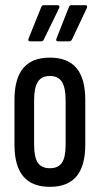

<svg xmlns="http://www.w3.org/2000/svg" viewBox="-20 -717 386 743"><path d="M173 6Q104 6 70 -34.5Q36 -75 36 -157V-330Q36 -413 70 -453.5Q104 -494 173 -494Q242 -494 276 -453.5Q310 -413 310 -330V-157Q310 -75 276 -34.5Q242 6 173 6ZM173 -66Q205 -66 219.5 -87Q234 -108 234 -158V-328Q234 -378 219.5 -400.5Q205 -423 173 -423Q141 -423 126.5 -400.5Q112 -378 112 -328V-158Q112 -108 126.5 -87Q141 -66 173 -66ZM97 -557Q86 -557 91 -569L139 -688Q142 -697 148 -697H203Q207 -697 209 -694Q211 -691 209 -686L150 -565Q147 -557 140 -557ZM205 -557Q194 -557 199 -569L246 -688Q249 -697 256 -697H310Q315 -697 316.5 -694Q318 -691 316 -686L259 -565Q255 -557 248 -557Z"/></svg>

Font: Sofia Sans Extra Condensed Medium
Style: Regular
Weight: 500
Version: Version 4.100